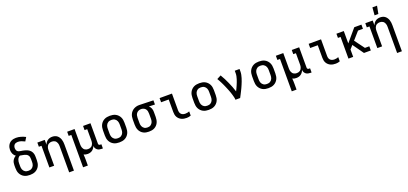

<svg xmlns="http://www.w3.org/2000/svg" viewBox="44 -2086 7713 3631"><g transform="rotate(-20 3900.0 -270.5)"><path d="M300 8Q271 8 242 3Q213 -2 187 -15.5Q161 -29 140.5 -50Q120 -71 107 -97Q94 -123 89 -152Q84 -181 84 -210V-266Q84 -290 88.5 -314Q93 -338 104.5 -359.5Q116 -381 133.5 -398.5Q151 -416 172 -427Q155 -438 142 -453.5Q129 -469 121 -487Q113 -505 109 -525Q105 -545 105 -565Q105 -589 110.5 -612.5Q116 -636 127 -657.5Q138 -679 155.5 -696Q173 -713 194.5 -723.5Q216 -734 240 -738.5Q264 -743 288 -743Q337 -743 385 -729Q433 -715 477 -692L432 -618Q400 -635 365.5 -647Q331 -659 295 -659Q276 -659 257.5 -653.5Q239 -648 226 -635Q213 -622 207 -603.5Q201 -585 201 -566Q201 -549 206.5 -531.5Q212 -514 224.5 -502Q237 -490 254.5 -485Q272 -480 289 -477.5Q306 -475 323.5 -472Q341 -469 358 -464.5Q375 -460 392 -454.5Q409 -449 424.5 -441Q440 -433 454 -422.5Q468 -412 479 -398.5Q490 -385 498 -369Q506 -353 510 -336Q514 -319 515 -301.5Q516 -284 516 -266V-210Q516 -181 511 -152Q506 -123 493 -97Q480 -71 459.5 -50Q439 -29 413 -15.5Q387 -2 358 3Q329 8 300 8ZM300 -76Q317 -76 334 -79.5Q351 -83 365.5 -92Q380 -101 391 -114Q402 -127 408.5 -143Q415 -159 417.5 -176Q420 -193 420 -210V-266Q420 -287 416 -308Q412 -329 399 -345.5Q386 -362 366.5 -372Q347 -382 326.5 -386.5Q306 -391 285 -394.5Q264 -398 244 -402Q226 -393 213 -377.5Q200 -362 192.5 -343.5Q185 -325 182.5 -305.5Q180 -286 180 -266V-210Q180 -193 182.5 -176Q185 -159 191.5 -143Q198 -127 209 -114Q220 -101 234.5 -92Q249 -83 266 -79.5Q283 -76 300 -76Z M1012 215V-310Q1012 -327 1010 -343.5Q1008 -360 1002 -375.5Q996 -391 986.5 -404.5Q977 -418 963 -427Q949 -436 933 -440Q917 -444 900 -444Q883 -444 867 -440Q851 -436 837 -427Q823 -418 813.5 -404.5Q804 -391 798 -375.5Q792 -360 790 -343.5Q788 -327 788 -310V0H692V-436H639V-520H788V-422Q796 -445 810.5 -465.5Q825 -486 845.5 -500.5Q866 -515 890 -521.5Q914 -528 939 -528Q965 -528 990.5 -521Q1016 -514 1036.5 -498Q1057 -482 1071.5 -459.5Q1086 -437 1094 -412.5Q1102 -388 1105 -362Q1108 -336 1108 -310V215Z M1292 215V-436H1239V-520H1388V-210Q1388 -193 1390 -176.5Q1392 -160 1398 -144.5Q1404 -129 1413.5 -115.5Q1423 -102 1437 -93Q1451 -84 1467 -80Q1483 -76 1500 -76Q1517 -76 1533 -80Q1549 -84 1563 -93Q1577 -102 1586.5 -115.5Q1596 -129 1602 -144.5Q1608 -160 1610 -176.5Q1612 -193 1612 -210V-436H1559V-520H1708V-111Q1708 -104 1710 -97Q1712 -90 1717 -85Q1722 -80 1729 -78Q1736 -76 1743 -76H1766V8H1743Q1719 8 1695.5 2.5Q1672 -3 1653.5 -17.5Q1635 -32 1624 -53.5Q1613 -75 1613 -99Q1604 -76 1589.5 -55Q1575 -34 1555 -19.5Q1535 -5 1510.5 1.5Q1486 8 1461 8Q1441 8 1421 4Q1401 0 1383 -9Q1386 20 1387 49Q1388 78 1388 107V215Z M2100 8Q2071 8 2042 3Q2013 -2 1987 -15.5Q1961 -29 1940.5 -50Q1920 -71 1907 -97Q1894 -123 1889 -152Q1884 -181 1884 -210V-310Q1884 -339 1889 -368Q1894 -397 1907 -423Q1920 -449 1940.5 -470Q1961 -491 1987 -504.5Q2013 -518 2042 -523Q2071 -528 2100 -528Q2129 -528 2158 -523Q2187 -518 2213 -504.5Q2239 -491 2259.5 -470Q2280 -449 2293 -423Q2306 -397 2311 -368Q2316 -339 2316 -310V-210Q2316 -181 2311 -152Q2306 -123 2293 -97Q2280 -71 2259.5 -50Q2239 -29 2213 -15.5Q2187 -2 2158 3Q2129 8 2100 8ZM2100 -76Q2117 -76 2134 -79.5Q2151 -83 2165.5 -92Q2180 -101 2191 -114Q2202 -127 2208.5 -143Q2215 -159 2217.5 -176Q2220 -193 2220 -210V-310Q2220 -327 2217.5 -344Q2215 -361 2208.5 -377Q2202 -393 2191 -406Q2180 -419 2165.5 -428Q2151 -437 2134 -440.5Q2117 -444 2100 -444Q2083 -444 2066 -440.5Q2049 -437 2034.5 -428Q2020 -419 2009 -406Q1998 -393 1991.5 -377Q1985 -361 1982.5 -344Q1980 -327 1980 -310V-210Q1980 -193 1982.5 -176Q1985 -159 1991.5 -143Q1998 -127 2009 -114Q2020 -101 2034.5 -92Q2049 -83 2066 -79.5Q2083 -76 2100 -76Z M2696 8Q2667 8 2638.5 3Q2610 -2 2584.5 -15.5Q2559 -29 2538.5 -50.5Q2518 -72 2506 -98Q2494 -124 2489 -152.5Q2484 -181 2484 -210V-310Q2484 -338 2488.5 -365.5Q2493 -393 2504.5 -418Q2516 -443 2535 -464Q2554 -485 2578 -499Q2602 -513 2629 -520.5Q2656 -528 2684 -528H2700L2975 -520V-436L2855 -440Q2869 -428 2879.5 -413Q2890 -398 2896.5 -381Q2903 -364 2905.5 -346Q2908 -328 2908 -310V-210Q2908 -181 2903 -152.5Q2898 -124 2886 -98Q2874 -72 2853.5 -50.5Q2833 -29 2807.5 -15.5Q2782 -2 2753.5 3Q2725 8 2696 8ZM2696 -76Q2713 -76 2729.5 -79.5Q2746 -83 2760 -92.5Q2774 -102 2784.5 -115Q2795 -128 2801.5 -144Q2808 -160 2810 -176.5Q2812 -193 2812 -210V-310Q2812 -334 2807.5 -357.5Q2803 -381 2789.5 -400.5Q2776 -420 2754.5 -431Q2733 -442 2709 -444H2692Q2667 -444 2644 -433Q2621 -422 2606 -402.5Q2591 -383 2585.5 -359Q2580 -335 2580 -310V-210Q2580 -193 2582 -176.5Q2584 -160 2590.5 -144Q2597 -128 2607.5 -115Q2618 -102 2632 -92.5Q2646 -83 2662.5 -79.5Q2679 -76 2696 -76Z M3456 8Q3429 8 3402.5 4Q3376 0 3352 -11Q3328 -22 3308 -40Q3288 -58 3275 -81Q3262 -104 3257 -130.5Q3252 -157 3252 -184V-436H3099V-520H3348V-184Q3348 -162 3354.5 -140.5Q3361 -119 3376.5 -104Q3392 -89 3413 -82.5Q3434 -76 3456 -76Q3477 -76 3498.5 -80Q3520 -84 3539 -92V-8Q3520 0 3498.5 4Q3477 8 3456 8Z M3900 8Q3871 8 3842 3Q3813 -2 3787 -15.5Q3761 -29 3740.5 -50Q3720 -71 3707 -97Q3694 -123 3689 -152Q3684 -181 3684 -210V-310Q3684 -339 3689 -368Q3694 -397 3707 -423Q3720 -449 3740.5 -470Q3761 -491 3787 -504.5Q3813 -518 3842 -523Q3871 -528 3900 -528Q3929 -528 3958 -523Q3987 -518 4013 -504.5Q4039 -491 4059.5 -470Q4080 -449 4093 -423Q4106 -397 4111 -368Q4116 -339 4116 -310V-210Q4116 -181 4111 -152Q4106 -123 4093 -97Q4080 -71 4059.5 -50Q4039 -29 4013 -15.5Q3987 -2 3958 3Q3929 8 3900 8ZM3900 -76Q3917 -76 3934 -79.5Q3951 -83 3965.5 -92Q3980 -101 3991 -114Q4002 -127 4008.5 -143Q4015 -159 4017.5 -176Q4020 -193 4020 -210V-310Q4020 -327 4017.5 -344Q4015 -361 4008.5 -377Q4002 -393 3991 -406Q3980 -419 3965.5 -428Q3951 -437 3934 -440.5Q3917 -444 3900 -444Q3883 -444 3866 -440.5Q3849 -437 3834.5 -428Q3820 -419 3809 -406Q3798 -393 3791.5 -377Q3785 -361 3782.5 -344Q3780 -327 3780 -310V-210Q3780 -193 3782.5 -176Q3785 -159 3791.5 -143Q3798 -127 3809 -114Q3820 -101 3834.5 -92Q3849 -83 3866 -79.5Q3883 -76 3900 -76Z M4436 0Q4436 -26 4429.5 -51.5Q4423 -77 4416 -102.5Q4409 -128 4400.5 -152.5Q4392 -177 4382.5 -201.5Q4373 -226 4363 -250Q4353 -274 4342.5 -298Q4332 -322 4321 -346Q4310 -370 4298.5 -393Q4287 -416 4274.5 -439Q4262 -462 4248 -485L4330 -528Q4358 -483 4381.5 -436Q4405 -389 4426.5 -341Q4448 -293 4467.5 -243.5Q4487 -194 4502 -144Q4515 -170 4527.5 -196Q4540 -222 4551 -248Q4562 -274 4572.5 -301Q4583 -328 4591.5 -355.5Q4600 -383 4606 -411Q4612 -439 4612 -468V-520H4708V-468Q4708 -436 4701.5 -405.5Q4695 -375 4686 -344.5Q4677 -314 4665.5 -284.5Q4654 -255 4642 -226Q4630 -197 4616.5 -168.5Q4603 -140 4589 -112Q4575 -84 4560.5 -56Q4546 -28 4531 0Z M5100 8Q5071 8 5042 3Q5013 -2 4987 -15.5Q4961 -29 4940.5 -50Q4920 -71 4907 -97Q4894 -123 4889 -152Q4884 -181 4884 -210V-310Q4884 -339 4889 -368Q4894 -397 4907 -423Q4920 -449 4940.5 -470Q4961 -491 4987 -504.5Q5013 -518 5042 -523Q5071 -528 5100 -528Q5129 -528 5158 -523Q5187 -518 5213 -504.5Q5239 -491 5259.5 -470Q5280 -449 5293 -423Q5306 -397 5311 -368Q5316 -339 5316 -310V-210Q5316 -181 5311 -152Q5306 -123 5293 -97Q5280 -71 5259.5 -50Q5239 -29 5213 -15.5Q5187 -2 5158 3Q5129 8 5100 8ZM5100 -76Q5117 -76 5134 -79.5Q5151 -83 5165.5 -92Q5180 -101 5191 -114Q5202 -127 5208.5 -143Q5215 -159 5217.5 -176Q5220 -193 5220 -210V-310Q5220 -327 5217.5 -344Q5215 -361 5208.5 -377Q5202 -393 5191 -406Q5180 -419 5165.5 -428Q5151 -437 5134 -440.5Q5117 -444 5100 -444Q5083 -444 5066 -440.5Q5049 -437 5034.5 -428Q5020 -419 5009 -406Q4998 -393 4991.5 -377Q4985 -361 4982.5 -344Q4980 -327 4980 -310V-210Q4980 -193 4982.5 -176Q4985 -159 4991.5 -143Q4998 -127 5009 -114Q5020 -101 5034.5 -92Q5049 -83 5066 -79.5Q5083 -76 5100 -76Z M5492 215V-436H5439V-520H5588V-210Q5588 -193 5590 -176.5Q5592 -160 5598 -144.5Q5604 -129 5613.5 -115.5Q5623 -102 5637 -93Q5651 -84 5667 -80Q5683 -76 5700 -76Q5717 -76 5733 -80Q5749 -84 5763 -93Q5777 -102 5786.5 -115.5Q5796 -129 5802 -144.5Q5808 -160 5810 -176.5Q5812 -193 5812 -210V-436H5759V-520H5908V-111Q5908 -104 5910 -97Q5912 -90 5917 -85Q5922 -80 5929 -78Q5936 -76 5943 -76H5966V8H5943Q5919 8 5895.5 2.5Q5872 -3 5853.5 -17.5Q5835 -32 5824 -53.5Q5813 -75 5813 -99Q5804 -76 5789.5 -55Q5775 -34 5755 -19.5Q5735 -5 5710.5 1.5Q5686 8 5661 8Q5641 8 5621 4Q5601 0 5583 -9Q5586 20 5587 49Q5588 78 5588 107V215Z M6456 8Q6429 8 6402.5 4Q6376 0 6352 -11Q6328 -22 6308 -40Q6288 -58 6275 -81Q6262 -104 6257 -130.5Q6252 -157 6252 -184V-436H6099V-520H6348V-184Q6348 -162 6354.5 -140.5Q6361 -119 6376.5 -104Q6392 -89 6413 -82.5Q6434 -76 6456 -76Q6477 -76 6498.5 -80Q6520 -84 6539 -92V-8Q6520 0 6498.5 4Q6477 8 6456 8Z M6711 0V-436H6658V-520H6806V-271L7017 -520H7161V-436H7062L6926 -282L7073 -84H7161V0H7023L6868 -218L6806 -148V0Z M7612 215V-310Q7612 -327 7610 -343.5Q7608 -360 7602 -375.5Q7596 -391 7586.5 -404.5Q7577 -418 7563 -427Q7549 -436 7533 -440Q7517 -444 7500 -444Q7483 -444 7467 -440Q7451 -436 7437 -427Q7423 -418 7413.5 -404.5Q7404 -391 7398 -375.5Q7392 -360 7390 -343.5Q7388 -327 7388 -310V0H7292V-436H7239V-520H7388V-422Q7396 -445 7410.5 -465.5Q7425 -486 7445.5 -500.5Q7466 -515 7490 -521.5Q7514 -528 7539 -528Q7565 -528 7590.5 -521Q7616 -514 7636.5 -498Q7657 -482 7671.5 -459.5Q7686 -437 7694 -412.5Q7702 -388 7705 -362Q7708 -336 7708 -310V215ZM7455 -600 7468 -756H7561L7531 -600Z"/></g></svg>

Font: Iosevka HT Medium Extended
Style: Regular
Weight: 500
Width: 7
Monospace: yes
Designer: Belleve Invis
Foundry: Belleve Invis
Version: Version 32.3.0; ttfautohint (v1.8.4)